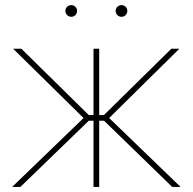

<svg xmlns="http://www.w3.org/2000/svg" viewBox="-20 -734 757 754"><path d="M27.8 0 308.1 -270.5 31.7 -542.5H64L328.6 -282.2H347.2V-542.5H369.6V-282.2H388.2L652.8 -542.5H684.1L408.7 -270.5L689 0H656.2L388.7 -259.8H369.6V0H347.2V-259.8H328.6L60.1 0ZM457 -668Q447.8 -668 440.9 -674.8Q434.1 -681.6 434.1 -691.4Q434.1 -700.7 440.9 -707.3Q447.8 -713.9 457 -713.9Q466.8 -713.9 473.4 -707.3Q480 -700.7 480 -691.4Q480 -681.6 473.4 -674.8Q466.8 -668 457 -668ZM259.8 -668Q250.5 -668 243.7 -674.8Q236.8 -681.6 236.8 -691.4Q236.8 -700.7 243.7 -707.3Q250.5 -713.9 259.8 -713.9Q269.5 -713.9 276.1 -707.3Q282.7 -700.7 282.7 -691.4Q282.7 -681.6 276.1 -674.8Q269.5 -668 259.8 -668Z"/></svg>

Font: Inter 16pt Thin
Style: Regular
Weight: 250
Version: Version 4.001;git-66647c0bb